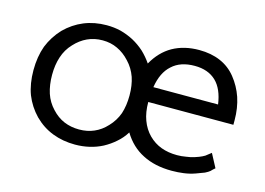

<svg xmlns="http://www.w3.org/2000/svg" viewBox="-68 -552 944 683"><g transform="rotate(15 404.5 -210.0)"><path d="M728.5 -87.9Q725.6 -85.9 715.8 -78.1Q710 -72.3 699.2 -67.4Q689.5 -62.5 673.8 -57.6Q659.2 -52.7 642.6 -50.8Q627 -47.9 610.4 -47.9Q578.1 -47.9 551.8 -57.6Q525.4 -67.4 504.9 -87.9Q484.4 -108.4 473.6 -137.7Q462.9 -166 462.9 -204.1Q567.4 -204.1 776.4 -204.1Q776.4 -208 776.4 -220.7Q776.4 -265.6 763.7 -303.7Q751 -340.8 726.6 -371.1Q703.1 -400.4 668.9 -415Q634.8 -429.7 590.8 -429.7Q535.2 -429.7 493.2 -406.2Q452.1 -382.8 425.8 -335.9Q411.1 -357.4 392.6 -375Q373 -392.6 349.6 -405.3Q327.1 -417 301.8 -423.8Q277.3 -429.7 250 -429.7Q205.1 -429.7 167 -414.1Q128.9 -398.4 98.6 -368.2Q69.3 -336.9 53.7 -297.9Q39.1 -257.8 39.1 -208Q39.1 -158.2 53.7 -119.1Q69.3 -80.1 98.6 -49.8Q128.9 -19.5 167 -4.9Q205.1 9.8 250 9.8Q277.3 9.8 302.7 3.9Q328.1 -2 350.6 -13.7Q374 -26.4 392.6 -43Q412.1 -59.6 425.8 -82Q454.1 -35.2 499 -12.7Q543.9 10.7 606.4 10.7Q628.9 10.7 650.4 7.8Q671.9 4.9 691.4 -2Q710.9 -8.8 722.7 -13.7Q734.4 -19.5 740.2 -24.4Q744.1 -28.3 748 -32.2Q752 -35.2 754.9 -38.1Q746.1 -54.7 728.5 -87.9ZM250 -45.9Q219.7 -45.9 194.3 -56.6Q168.9 -67.4 148.4 -89.8Q127 -112.3 117.2 -141.6Q107.4 -171.9 107.4 -209Q107.4 -246.1 117.2 -275.4Q127 -305.7 148.4 -328.1Q168.9 -350.6 194.3 -362.3Q219.7 -374 250 -374Q280.3 -374 304.7 -362.3Q330.1 -350.6 350.6 -328.1Q372.1 -305.7 382.8 -275.4Q392.6 -246.1 392.6 -209Q392.6 -171.9 382.8 -141.6Q372.1 -112.3 350.6 -89.8Q330.1 -67.4 304.7 -56.6Q280.3 -45.9 250 -45.9ZM589.8 -371.1Q639.6 -371.1 668.9 -342.8Q697.3 -315.4 705.1 -259.8Q626 -259.8 466.8 -259.8Q475.6 -315.4 506.8 -342.8Q537.1 -371.1 589.8 -371.1Z"/></g></svg>

Font: TextaAlt
Style: Regular
Weight: 400
Designer: Daniel Hernandez & Miguel Hernandez
Version: Version 1.005;com.myfonts.easy.latinotype.texta.alt-regular.